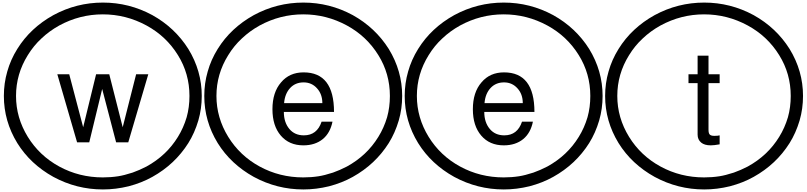

<svg xmlns="http://www.w3.org/2000/svg" viewBox="-20 -1097 6220 1480"><path d="M968.8 0H875L767.6 -411.1L668 0H574.2L421.9 -524.4H513.7L621.1 -116.2L720.7 -524.4H822.3L925.8 -116.2L1029.3 -524.4H1123ZM103.5 -357.4Q103.5 -189.5 194.3 -42Q284.2 103.5 436.5 186.5Q590.8 270.5 772.5 270.5Q834 270.5 890.6 261.7Q935.5 254.9 1002 233.4Q1054.7 214.8 1109.4 186.5Q1263.7 101.6 1351.6 -42Q1394.5 -111.3 1418.9 -193.4Q1440.4 -270.5 1440.4 -357.4Q1440.4 -529.3 1351.6 -671.9Q1261.7 -817.4 1109.4 -900.4Q951.2 -986.3 772.5 -986.3Q594.7 -986.3 436.5 -900.4Q359.4 -857.4 299.8 -800.8Q239.3 -745.1 194.3 -671.9Q103.5 -526.4 103.5 -357.4ZM9.8 -357.4Q9.8 -455.1 36.1 -545.9Q61.5 -636.7 113.3 -719.7Q213.9 -881.8 391.6 -980.5Q570.3 -1077.1 773.4 -1077.1Q975.6 -1077.1 1154.3 -980.5Q1328.1 -883.8 1431.6 -719.7Q1535.2 -550.8 1535.2 -357.4Q1535.2 -258.8 1508.8 -168Q1480.5 -72.3 1431.6 5.9Q1328.1 169.9 1154.3 266.6Q1072.3 312.5 971.7 338.9Q872.1 363.3 773.4 363.3Q570.3 363.3 391.6 266.6Q213.9 168 113.3 5.9Q9.8 -163.1 9.8 -357.4Z M2554.7 -234.4H2168Q2168 -153.3 2210.9 -102.5Q2252 -53.7 2322.3 -53.7Q2423.8 -53.7 2459 -159.2H2543Q2525.4 -72.3 2468.8 -25.4Q2409.2 23.4 2318.4 23.4Q2209 23.4 2144.5 -51.8Q2080.1 -127 2080.1 -254.9Q2080.1 -385.7 2146.5 -461.9Q2210.9 -539.1 2320.3 -539.1Q2554.7 -539.1 2554.7 -234.4ZM2169.9 -301.8H2464.8Q2464.8 -371.1 2423.8 -416Q2382.8 -461.9 2320.3 -461.9Q2256.8 -461.9 2216.8 -418.9Q2175.8 -375 2169.9 -301.8ZM1648.4 -357.4Q1648.4 -189.5 1739.3 -42Q1829.1 103.5 1981.4 186.5Q2135.7 270.5 2317.4 270.5Q2378.9 270.5 2435.5 261.7Q2480.5 254.9 2546.9 233.4Q2599.6 214.8 2654.3 186.5Q2808.6 101.6 2896.5 -42Q2939.5 -111.3 2963.9 -193.4Q2985.4 -270.5 2985.4 -357.4Q2985.4 -529.3 2896.5 -671.9Q2806.6 -817.4 2654.3 -900.4Q2496.1 -986.3 2317.4 -986.3Q2139.6 -986.3 1981.4 -900.4Q1904.3 -857.4 1844.7 -800.8Q1784.2 -745.1 1739.3 -671.9Q1648.4 -526.4 1648.4 -357.4ZM1554.7 -357.4Q1554.7 -455.1 1581.1 -545.9Q1606.4 -636.7 1658.2 -719.7Q1758.8 -881.8 1936.5 -980.5Q2115.2 -1077.1 2318.4 -1077.1Q2520.5 -1077.1 2699.2 -980.5Q2873 -883.8 2976.6 -719.7Q3080.1 -550.8 3080.1 -357.4Q3080.1 -258.8 3053.7 -168Q3025.4 -72.3 2976.6 5.9Q2873 169.9 2699.2 266.6Q2617.2 312.5 2516.6 338.9Q2417 363.3 2318.4 363.3Q2115.2 363.3 1936.5 266.6Q1758.8 168 1658.2 5.9Q1554.7 -163.1 1554.7 -357.4Z M4099.6 -234.4H3712.9Q3712.9 -153.3 3755.9 -102.5Q3796.9 -53.7 3867.2 -53.7Q3968.8 -53.7 4003.9 -159.2H4087.9Q4070.3 -72.3 4013.7 -25.4Q3954.1 23.4 3863.3 23.4Q3753.9 23.4 3689.5 -51.8Q3625 -127 3625 -254.9Q3625 -385.7 3691.4 -461.9Q3755.9 -539.1 3865.2 -539.1Q4099.6 -539.1 4099.6 -234.4ZM3714.8 -301.8H4009.8Q4009.8 -371.1 3968.8 -416Q3927.7 -461.9 3865.2 -461.9Q3801.8 -461.9 3761.7 -418.9Q3720.7 -375 3714.8 -301.8ZM3193.4 -357.4Q3193.4 -189.5 3284.2 -42Q3374 103.5 3526.4 186.5Q3680.7 270.5 3862.3 270.5Q3923.8 270.5 3980.5 261.7Q4025.4 254.9 4091.8 233.4Q4144.5 214.8 4199.2 186.5Q4353.5 101.6 4441.4 -42Q4484.4 -111.3 4508.8 -193.4Q4530.3 -270.5 4530.3 -357.4Q4530.3 -529.3 4441.4 -671.9Q4351.6 -817.4 4199.2 -900.4Q4041 -986.3 3862.3 -986.3Q3684.6 -986.3 3526.4 -900.4Q3449.2 -857.4 3389.6 -800.8Q3329.1 -745.1 3284.2 -671.9Q3193.4 -526.4 3193.4 -357.4ZM3099.6 -357.4Q3099.6 -455.1 3126 -545.9Q3151.4 -636.7 3203.1 -719.7Q3303.7 -881.8 3481.4 -980.5Q3660.2 -1077.1 3863.3 -1077.1Q4065.4 -1077.1 4244.1 -980.5Q4418 -883.8 4521.5 -719.7Q4625 -550.8 4625 -357.4Q4625 -258.8 4598.6 -168Q4570.3 -72.3 4521.5 5.9Q4418 169.9 4244.1 266.6Q4162.1 312.5 4061.5 338.9Q3961.9 363.3 3863.3 363.3Q3660.2 363.3 3481.4 266.6Q3303.7 168 3203.1 5.9Q3099.6 -163.1 3099.6 -357.4Z M5527.3 -524.4V-456.1H5441.4V-96.7Q5441.4 -69.3 5451.2 -59.6Q5460.9 -49.8 5486.3 -49.8Q5514.6 -49.8 5527.3 -53.7V15.6Q5483.4 23.4 5459 23.4Q5410.2 23.4 5384.8 2Q5357.4 -20.5 5357.4 -59.6V-456.1H5287.1V-524.4H5357.4V-668H5441.4V-524.4ZM4738.3 -357.4Q4738.3 -189.5 4829.1 -42Q4918.9 103.5 5071.3 186.5Q5225.6 270.5 5407.2 270.5Q5468.8 270.5 5525.4 261.7Q5570.3 254.9 5636.7 233.4Q5689.5 214.8 5744.1 186.5Q5898.4 101.6 5986.3 -42Q6029.3 -111.3 6053.7 -193.4Q6075.2 -270.5 6075.2 -357.4Q6075.2 -529.3 5986.3 -671.9Q5896.5 -817.4 5744.1 -900.4Q5585.9 -986.3 5407.2 -986.3Q5229.5 -986.3 5071.3 -900.4Q4994.1 -857.4 4934.6 -800.8Q4874 -745.1 4829.1 -671.9Q4738.3 -526.4 4738.3 -357.4ZM4644.5 -357.4Q4644.5 -455.1 4670.9 -545.9Q4696.3 -636.7 4748 -719.7Q4848.6 -881.8 5026.4 -980.5Q5205.1 -1077.1 5408.2 -1077.1Q5610.4 -1077.1 5789.1 -980.5Q5962.9 -883.8 6066.4 -719.7Q6169.9 -550.8 6169.9 -357.4Q6169.9 -258.8 6143.6 -168Q6115.2 -72.3 6066.4 5.9Q5962.9 169.9 5789.1 266.6Q5707 312.5 5606.4 338.9Q5506.8 363.3 5408.2 363.3Q5205.1 363.3 5026.4 266.6Q4848.6 168 4748 5.9Q4644.5 -163.1 4644.5 -357.4Z"/></svg>

Font: Circled
Style: Regular
Weight: 400
Version: Version 002.000